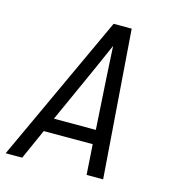

<svg xmlns="http://www.w3.org/2000/svg" viewBox="-111 -755 762 841"><g transform="rotate(15 270.5 -335.0)"><path d="M-9 0 301 -670H383L433 0H358L349 -137H127L66 0ZM346 -201 331 -447Q329 -479 327.5 -511.5Q326 -544 324 -576Q310 -544 295.5 -511.5Q281 -479 267 -447L156 -201Z"/></g></svg>

Font: Lode Term
Style: Italic
Weight: 400
Italic angle: -11°
Monospace: yes
Designer: Belleve Invis
Foundry: Belleve Invis
Version: Version 29.2.0